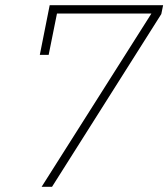

<svg xmlns="http://www.w3.org/2000/svg" viewBox="-20 -718 647 738"><path d="M140 0 562 -666H199L167 -507H133L171 -698H607L600 -664L180 0Z"/></svg>

Font: IBM Plex Sans ExtLt
Style: Italic
Weight: 200
Italic angle: -11°
Designer: Mike Abbink, Paul van der Laan, Pieter van Rosmalen
Foundry: Bold Monday
Version: Version 3.005